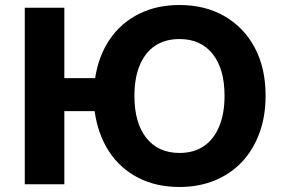

<svg xmlns="http://www.w3.org/2000/svg" viewBox="-20 -736 1137 767"><path d="M697 11Q604 11 532 -26Q460 -63 415.5 -131Q371 -199 358 -292H237V0H79V-705H237V-424H360Q374 -514 419 -579.5Q464 -645 535 -680.5Q606 -716 697 -716Q800 -716 877.5 -671Q955 -626 998 -545Q1041 -464 1041 -353Q1041 -271 1016 -203.5Q991 -136 946 -88.5Q901 -41 837.5 -15Q774 11 697 11ZM697 -125Q754 -125 794 -152Q834 -179 855.5 -230.5Q877 -282 877 -353Q877 -461 829.5 -520.5Q782 -580 697 -580Q640 -580 600 -553.5Q560 -527 538.5 -476Q517 -425 517 -353Q517 -245 564.5 -185Q612 -125 697 -125Z"/></svg>

Font: Nunito Sans 10pt ExtraBold
Style: Regular
Weight: 800
Designer: Vernon Adams
Foundry: Vernon Adams
Version: Version 3.101;gftools[0.9.27]